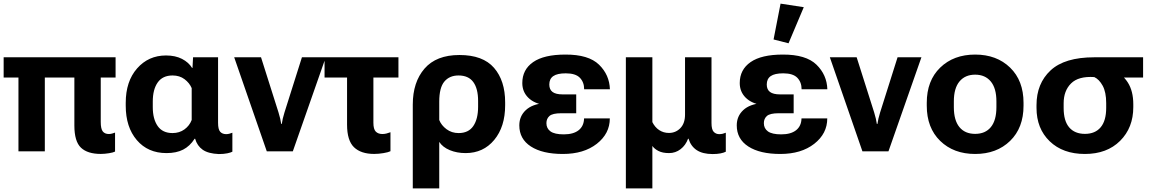

<svg xmlns="http://www.w3.org/2000/svg" viewBox="-20 -829 6303 1052"><path d="M0 -404.3V-515.1H613.3V-404.3ZM81.1 0V-455.6H225.6V0ZM532.2 14.4Q459.5 14.4 423.5 -19.9Q387.5 -54.2 387.5 -141.1V-455.6H532V-160.9Q532 -122.8 543.2 -108.8Q554.4 -94.7 576.7 -94.7Q584.5 -94.7 594.2 -97.2Q604 -99.6 610.4 -102.5V1.5Q601.1 6.6 577.3 10.5Q553.5 14.4 532.2 14.4Z M892.3 9.8Q790.3 9.8 729.6 -61.4Q668.9 -132.6 668.9 -249.8V-265.6Q668.9 -383.3 731.2 -454.2Q793.5 -525.1 889.6 -525.1Q940.7 -525.1 977.2 -506.3Q1013.7 -487.5 1032.5 -456.8H1034.7L1037.8 -515.1H1174.8V-156Q1174.8 -119.9 1186.6 -106.9Q1198.5 -94 1219.2 -94Q1227.1 -94 1236.2 -96.2Q1245.4 -98.4 1253.2 -101.8V2.2Q1245.1 6.8 1225.5 11Q1205.8 15.1 1178.7 15.1Q1121.1 12.7 1090.7 -8.5Q1060.3 -29.8 1049.1 -68.8H1046.4Q1020.3 -28.1 983.4 -9.2Q946.5 9.8 892.3 9.8ZM925.3 -99.9Q962.9 -99.9 990.6 -120Q1018.3 -140.1 1030.3 -171.6V-346.2Q1018.1 -374.8 991.1 -395.1Q964.1 -415.5 925.5 -415.5Q871.1 -415.5 844.1 -377.2Q817.1 -338.9 817.1 -272.5V-241.9Q817.1 -176.8 844 -138.3Q870.8 -99.9 925.3 -99.9Z M1263.2 -515.1H1410.2L1506.1 -212.6Q1511.7 -194.1 1515.3 -179Q1518.8 -163.8 1520.8 -149.9H1523.9Q1525.9 -163.8 1529.3 -178.8Q1532.7 -193.8 1538.6 -212.6L1634.3 -515.1H1764.9L1584.5 0H1441.7Z M1758.3 -404.3V-515.1H2163.1V-404.3ZM2030.3 14.4Q1957.3 14.4 1919.4 -22.5Q1881.6 -59.3 1881.6 -146V-455.6H2025.9V-156.2Q2025.9 -121.3 2038.9 -108Q2052 -94.7 2075.2 -94.7Q2086.4 -94.7 2097.7 -97.5Q2108.9 -100.3 2119.4 -104.5V-0.5Q2108.2 5.4 2081.3 9.9Q2054.4 14.4 2030.3 14.4Z M2241.7 203.1V-256.1Q2241.7 -378.7 2306 -453.1Q2370.4 -527.6 2497.3 -527.6Q2626 -527.6 2686.9 -457.3Q2747.8 -387 2747.8 -268.1V-252.4Q2747.8 -134.5 2688 -62.4Q2628.2 9.8 2531.2 9.8Q2483.4 9.8 2444.5 -6.3Q2405.5 -22.5 2386.7 -51.5V203.1ZM2492.9 -99.9Q2546.9 -99.9 2573.2 -138.3Q2599.6 -176.8 2599.6 -244.4V-275.9Q2599.6 -343.5 2573.2 -379.5Q2546.9 -415.5 2492.2 -415.5Q2442.9 -415.5 2414.8 -382.2Q2386.7 -348.9 2386.7 -272V-171.4Q2397.9 -142.6 2426.4 -121.2Q2454.8 -99.9 2492.9 -99.9Z M3064.2 14.6Q2952.1 14.6 2888.8 -26.4Q2825.4 -67.4 2825.4 -142.1Q2825.4 -192.4 2861 -225.6Q2896.5 -258.8 2963.9 -264.2V-253.4Q2906.7 -261.7 2874.3 -293.9Q2841.8 -326.2 2841.8 -374Q2841.8 -447.5 2901.2 -488.8Q2960.7 -530 3077.6 -530Q3204.8 -530.5 3262.1 -474.7Q3319.3 -418.9 3321.8 -339.8H3180.7Q3180.7 -378.7 3157.1 -403Q3133.5 -427.2 3080.1 -427.2Q3033.4 -427.2 3011.6 -412.1Q2989.7 -397 2989.7 -366Q2989.7 -338.6 3007.4 -325.2Q3025.1 -311.8 3062.5 -311.8H3137.2V-208.5H3055.2Q3007.6 -208.5 2990.7 -193.6Q2973.9 -178.7 2973.9 -154.3Q2973.9 -125.2 2996.3 -109Q3018.8 -92.8 3069.1 -92.8Q3121.8 -92.8 3150.5 -115.5Q3179.2 -138.2 3180.2 -180.2H3321.3Q3321.3 -96.9 3250 -41.1Q3178.7 14.6 3064.2 14.6Z M3409.2 203.1V-515.1H3554.4V-159.9Q3568.4 -131.6 3591.9 -116.1Q3615.5 -100.6 3644.8 -100.6Q3682.4 -100.6 3707.9 -127Q3733.4 -153.3 3733.4 -200.9V-515.1H3878.4V-155.3Q3878.4 -119.4 3890.5 -106.7Q3902.6 -94 3920.7 -94Q3930.9 -94 3939.6 -96.1Q3948.2 -98.1 3956.8 -101.8V2.2Q3945.6 8.1 3927.2 11.6Q3908.9 15.1 3884.8 15.1Q3830.1 15.1 3797.6 -6.3Q3765.1 -27.8 3752.7 -68.8H3750Q3736.8 -33 3709 -11.6Q3681.2 9.8 3645.8 9.8Q3610.6 9.8 3588 -1.7Q3565.4 -13.2 3554.4 -29.3V203.1Z M4255.6 14.6Q4143.6 14.6 4080.2 -26.4Q4016.8 -67.4 4016.8 -142.1Q4016.8 -192.4 4052.4 -225.6Q4087.9 -258.8 4155.3 -264.2V-253.4Q4098.1 -261.7 4065.7 -293.9Q4033.2 -326.2 4033.2 -374Q4033.2 -447.5 4092.7 -488.8Q4152.1 -530 4269 -530Q4396.2 -530.5 4453.5 -474.7Q4510.7 -418.9 4513.2 -339.8H4372.1Q4372.1 -378.7 4348.5 -403Q4325 -427.2 4271.5 -427.2Q4224.9 -427.2 4203 -412.1Q4181.2 -397 4181.2 -366Q4181.2 -338.6 4198.9 -325.2Q4216.6 -311.8 4253.9 -311.8H4328.6V-208.5H4246.6Q4199 -208.5 4182.1 -193.6Q4165.3 -178.7 4165.3 -154.3Q4165.3 -125.2 4187.7 -109Q4210.2 -92.8 4260.5 -92.8Q4313.2 -92.8 4341.9 -115.5Q4370.6 -138.2 4371.6 -180.2H4512.7Q4512.7 -96.9 4441.4 -41.1Q4370.1 14.6 4255.6 14.6ZM4300.5 -591.8 4218.5 -612.8 4256.8 -809.1 4384 -789.6Z M4526.9 -515.1H4673.8L4769.8 -212.6Q4775.4 -194.1 4778.9 -179Q4782.5 -163.8 4784.4 -149.9H4787.6Q4789.6 -163.8 4793 -178.8Q4796.4 -193.8 4802.2 -212.6L4897.9 -515.1H5028.6L4848.1 0H4705.3Z M5057.9 -250V-265.6Q5057.9 -387.2 5131.5 -458.6Q5205.1 -530 5323 -530Q5440.9 -530 5514.5 -458.6Q5588.1 -387.2 5588.1 -265.6V-250Q5588.1 -128.4 5514.5 -56.9Q5440.9 14.6 5323 14.6Q5205.1 14.6 5131.5 -56.9Q5057.9 -128.4 5057.9 -250ZM5206.3 -273.7V-241.9Q5206.3 -169.9 5236.7 -132.7Q5267.1 -95.5 5323 -95.5Q5378.9 -95.5 5409.2 -132.7Q5439.5 -169.9 5439.5 -241.9V-273.7Q5439.5 -345.5 5408.6 -382.7Q5377.7 -419.9 5323 -419.9Q5268.1 -419.9 5237.2 -382.7Q5206.3 -345.5 5206.3 -273.7Z M5924.3 14.6Q5803.5 14.6 5731.3 -55.1Q5659.2 -124.8 5659.2 -237.8V-252.9Q5659.2 -371.3 5736.2 -443.2Q5813.2 -515.1 5975.6 -515.1H6243.2V-404.3H6077.6V-446.8Q6129.4 -423.8 6159.4 -377.1Q6189.5 -330.3 6189.5 -257.4V-242.2Q6189.5 -129.2 6117.3 -57.3Q6045.1 14.6 5924.3 14.6ZM5924.6 -95.5Q5980.5 -95.5 6010.7 -131.5Q6041 -167.5 6041 -238.3V-264.2Q6041 -324.2 6021.7 -359.4Q6002.4 -394.5 5975.8 -406.7Q5889.2 -412.4 5848.5 -371.9Q5807.9 -331.5 5807.9 -263.2V-237.3Q5807.9 -166.5 5838.3 -131Q5868.7 -95.5 5924.6 -95.5Z"/></svg>

Font: RobotoFlex
Style: Regular
Weight: 400
Designer: Berlow after Robertson
Foundry: Google
Version: Version 2.136